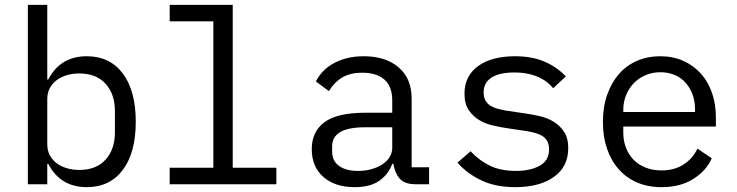

<svg xmlns="http://www.w3.org/2000/svg" viewBox="-20 -760 3040 792"><path d="M95 -740H175V-432H179Q229 -528 338 -528Q433 -528 486.5 -457Q540 -386 540 -258Q540 -130 486.5 -59Q433 12 338 12Q229 12 179 -84H175V0H95ZM307 -59Q377 -59 415.5 -101.5Q454 -144 454 -214V-302Q454 -372 415.5 -414.5Q377 -457 307 -457Q280 -457 256 -450Q232 -443 214 -429.5Q196 -416 185.5 -396.5Q175 -377 175 -351V-165Q175 -139 185.5 -119.5Q196 -100 214 -86.5Q232 -73 256 -66Q280 -59 307 -59Z M680 -68H860V-672H680V-740H940V-68H1120V0H680Z M1695 0Q1648 0 1628 -24Q1608 -48 1603 -84H1598Q1581 -39 1543.5 -13.5Q1506 12 1443 12Q1362 12 1314 -30Q1266 -72 1266 -145Q1266 -217 1318.5 -256Q1371 -295 1488 -295H1598V-346Q1598 -403 1566 -431.5Q1534 -460 1475 -460Q1423 -460 1390 -439.5Q1357 -419 1337 -384L1283 -424Q1293 -444 1310 -463Q1327 -482 1352 -496.5Q1377 -511 1409 -519.5Q1441 -528 1480 -528Q1571 -528 1624.5 -482Q1678 -436 1678 -354V-70H1750V0ZM1457 -55Q1488 -55 1513.5 -62.5Q1539 -70 1558 -82.5Q1577 -95 1587.5 -112.5Q1598 -130 1598 -150V-235H1488Q1416 -235 1383 -215Q1350 -195 1350 -157V-136Q1350 -96 1378.5 -75.5Q1407 -55 1457 -55Z M2106 12Q2025 12 1966.5 -15.5Q1908 -43 1867 -89L1921 -136Q1958 -97 2002 -76Q2046 -55 2108 -55Q2168 -55 2206.5 -76.5Q2245 -98 2245 -144Q2245 -164 2237.5 -177.5Q2230 -191 2217 -199Q2204 -207 2188 -211.5Q2172 -216 2154 -219L2073 -231Q2046 -235 2014.5 -242Q1983 -249 1957 -264.5Q1931 -280 1913.5 -306Q1896 -332 1896 -374Q1896 -413 1911.5 -441.5Q1927 -470 1955 -489.5Q1983 -509 2021 -518.5Q2059 -528 2104 -528Q2174 -528 2225.5 -506Q2277 -484 2314 -445L2262 -396Q2253 -407 2239.5 -418.5Q2226 -430 2206.5 -439.5Q2187 -449 2161 -455Q2135 -461 2101 -461Q2040 -461 2007.5 -440Q1975 -419 1975 -379Q1975 -359 1982.5 -345.5Q1990 -332 2003 -324Q2016 -316 2032.5 -311.5Q2049 -307 2066 -304L2147 -292Q2175 -288 2206 -281Q2237 -274 2263 -258.5Q2289 -243 2306.5 -217Q2324 -191 2324 -149Q2324 -72 2264.5 -30Q2205 12 2106 12Z M2709 12Q2653 12 2608.5 -7Q2564 -26 2532.5 -61.5Q2501 -97 2484 -146.5Q2467 -196 2467 -257Q2467 -319 2484.5 -369Q2502 -419 2533 -454.5Q2564 -490 2607.5 -509Q2651 -528 2704 -528Q2756 -528 2798.5 -509Q2841 -490 2871 -456.5Q2901 -423 2917 -377Q2933 -331 2933 -276V-238H2551V-214Q2551 -180 2562 -151Q2573 -122 2593.5 -101Q2614 -80 2643.5 -68.5Q2673 -57 2709 -57Q2761 -57 2799 -81Q2837 -105 2857 -147L2916 -107Q2893 -55 2839.5 -21.5Q2786 12 2709 12ZM2704 -462Q2671 -462 2643 -450Q2615 -438 2594.5 -417Q2574 -396 2562.5 -367.5Q2551 -339 2551 -305V-298H2847V-309Q2847 -343 2836.5 -371Q2826 -399 2807.5 -419.5Q2789 -440 2762.5 -451Q2736 -462 2704 -462Z"/></svg>

Font: IBM Plex Mono
Style: Regular
Weight: 400
Monospace: yes
Designer: Mike Abbink, Paul van der Laan, Pieter van Rosmalen
Foundry: Bold Monday
Version: Version 2.3